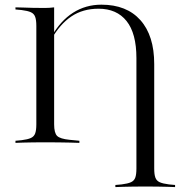

<svg xmlns="http://www.w3.org/2000/svg" viewBox="-20 -602 803 809"><path d="M133.1 -201.6V-492.7Q133.1 -517.7 128.2 -531Q123.4 -544.4 110.1 -550.4Q96.8 -556.5 71 -559.7L45.2 -562.1V-571Q60.5 -571 78.2 -570.2Q96 -569.4 116.9 -569Q137.9 -568.5 162.1 -568.5H170.2Q188.7 -568.5 208.1 -571V-201.6ZM162.1 -2.4Q137.9 -2.4 116.9 -2Q96 -1.6 78.2 -1.2Q60.5 -0.8 45.2 0V-8.9L71 -11.3Q96.8 -14.5 110.1 -20.6Q123.4 -26.6 128.2 -39.9Q133.1 -53.2 133.1 -78.2V-201.6H208.1V-78.2Q208.1 -41.9 220.6 -29.4Q233.1 -16.9 273.4 -12.9L314.5 -8.9V0Q296.8 -0.8 275.4 -1.2Q254 -1.6 229.4 -2Q204.8 -2.4 175.8 -2.4H170.2ZM554.8 -201.6V-357.3Q554.8 -461.3 513.3 -513.3Q471.8 -565.3 395.2 -565.3Q329 -565.3 280.6 -532.7Q232.3 -500 196.8 -437.1V-447.6Q234.7 -514.5 287.9 -548.4Q341.1 -582.3 407.3 -582.3Q513.7 -582.3 571.8 -516.9Q629.8 -451.6 629.8 -332.3V-201.6ZM583.9 183.9Q559.7 183.9 538.7 184.3Q517.7 184.7 499.6 185.1Q481.5 185.5 466.1 186.3V177.4L492.7 175Q518.5 171.8 531.9 165.7Q545.2 159.7 550 146.4Q554.8 133.1 554.8 108.1V-201.6H629.8V108.1Q629.8 133.1 634.7 146.4Q639.5 159.7 652.8 165.7Q666.1 171.8 691.9 175L717.7 177.4V186.3Q703.2 185.5 685.1 185.1Q666.9 184.7 646 184.3Q625 183.9 600.8 183.9H591.9Z"/></svg>

Font: Playfair 144pt SemiExpanded Light
Style: Regular
Weight: 300
Width: 6
Designer: Claus Eggers Sørensen
Foundry: Claus Eggers Sørensen
Version: Version 2.203